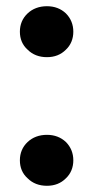

<svg xmlns="http://www.w3.org/2000/svg" viewBox="-20 -591 303 618"><path d="M131 7C131 7 131 7 131 7C156 7 176 -1 192 -17C208 -32 216 -52 216 -75C216 -75 216 -75 216 -75C216 -98 208 -118 192 -134C176 -149 156 -157 131 -157C131 -157 131 -157 131 -157C106 -157 85 -149 69 -134C52 -118 44 -98 44 -75C44 -75 44 -75 44 -75C44 -52 52 -32 69 -17C85 -1 106 7 131 7ZM131 -407C131 -407 131 -407 131 -407C156 -407 176 -415 192 -431C208 -446 216 -466 216 -489C216 -489 216 -489 216 -489C216 -512 208 -532 192 -548C176 -563 156 -571 131 -571C131 -571 131 -571 131 -571C106 -571 85 -563 69 -548C52 -532 44 -512 44 -489C44 -489 44 -489 44 -489C44 -466 52 -446 69 -431C85 -415 106 -407 131 -407Z"/></svg>

Font: Girnar Poppins
Style: SemiBold
Weight: 500
Designer: Ninad Kale (Devanagari), Jonny Pinhorn (Latin)
Foundry: Indian Type Foundry
Version: ""